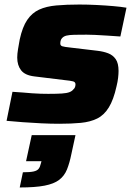

<svg xmlns="http://www.w3.org/2000/svg" viewBox="-20 -538 594 847"><path d="M241 8Q204 8 162 6Q120 4 80 1Q40 -2 9 -5L35 -133Q57 -132 79 -130Q101 -128 121.5 -126.5Q142 -125 160 -124.5Q178 -124 193 -124Q231 -124 253 -125.5Q275 -127 286.5 -131.5Q298 -136 304 -144Q309 -148 311 -154Q313 -160 313 -166Q313 -176 302.5 -179Q292 -182 262 -185L131 -201Q90 -206 73 -228Q56 -250 56 -284Q56 -300 59.5 -321Q63 -342 67 -364Q79 -419 100 -450Q121 -481 152.5 -495.5Q184 -510 228.5 -514Q273 -518 330 -518Q367 -518 406.5 -516Q446 -514 480.5 -511Q515 -508 538 -504L511 -377Q481 -379 452 -381Q423 -383 399.5 -384Q376 -385 362 -385Q329 -385 307.5 -384.5Q286 -384 273.5 -381Q261 -378 254 -370Q250 -366 248 -360Q246 -354 246 -346Q246 -337 254.5 -334Q263 -331 292 -328L410 -314Q436 -311 457 -303Q478 -295 490.5 -277Q503 -259 503 -225Q503 -212 501 -194.5Q499 -177 494 -157Q481 -98 460 -64Q439 -30 408.5 -15Q378 0 336.5 4Q295 8 241 8ZM67 289 81 222Q112 222 128 218.5Q144 215 150.5 206.5Q157 198 160 184L163 173H95L120 58H313L295 141Q287 181 275.5 209.5Q264 238 241 255.5Q218 273 176.5 281Q135 289 67 289Z"/></svg>

Font: Saira SemiExpanded ExtraBold
Style: Italic
Weight: 800
Width: 6
Italic angle: -12°
Designer: Hector Gatti with collaboration of the Omnibus-Type team
Foundry: Omnibus-Type
Version: Version 1.101